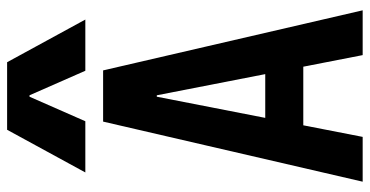

<svg xmlns="http://www.w3.org/2000/svg" viewBox="-270 -770 1040 540"><g transform="rotate(-90 250.0 -500.0)"><path d="M9 0 178 -730H322L491 0H365L252 -579H248L135 0ZM111 -167V-274H389V-167ZM35 -780 155 -1000H345L465 -780H321L252 -937H248L179 -780Z"/></g></svg>

Font: M PLUS Code Latin SemiBold
Style: Regular
Weight: 600
Designer: Coji Morishita
Foundry: UNDERFOREST DESIGN
Version: Version 1.002; ttfautohint (v1.8.3)